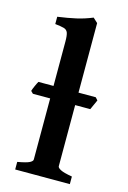

<svg xmlns="http://www.w3.org/2000/svg" viewBox="-117 -814 580 870"><g transform="rotate(15 173.5 -378.5)"><path d="M45.4 0V-35.6Q87.4 -43 101.3 -50.3Q115.2 -57.6 115.2 -65.4V-618.2Q115.2 -647.9 110.4 -660.4Q105.5 -672.9 91.6 -676.8Q77.6 -680.7 50.3 -683.6V-717.8Q99.1 -724.6 136 -732.9Q172.9 -741.2 210.9 -756.8L232.4 -736.8V-65.4Q232.4 -58.1 247.1 -50.3Q261.7 -42.5 301.8 -35.6V0ZM303.2 -352.1H34.2L23.4 -362.8Q25.4 -370.6 32.7 -387Q40 -403.3 44.4 -410.6H313.5L324.2 -398.4Z"/></g></svg>

Font: Gentium Plus
Style: Bold
Weight: 700
Designer: Victor Gaultney, Annie Olsen, Iska Routamaa, Becca Hirsbrunner
Foundry: SIL International
Version: Version 6.101